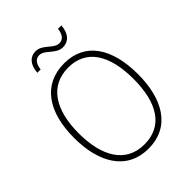

<svg xmlns="http://www.w3.org/2000/svg" viewBox="-252 -1033 1175 1175"><g transform="rotate(-45 335.5 -445.5)"><path d="M182 -800H211C217 -851 240 -868 266 -868C315 -868 343 -799 404 -799C452 -799 487 -834 491 -901H462C456 -850 433 -832 405 -832C357 -832 328 -901 267 -901C219 -901 187 -866 182 -800ZM612 -358C612 -581 521 -725 339 -725C157 -725 59 -585 59 -359C59 -152 143 10 336 10C528 10 612 -149 612 -358ZM99 -359C99 -558 177 -689 339 -689C491 -689 572 -569 572 -358C572 -153 497 -26 336 -26C177 -26 99 -157 99 -359Z"/></g></svg>

Font: Noto Sans Lao UI SemCond ExtLt
Style: Regular
Weight: 200
Width: 4
Designer: Monotype Design Team
Foundry: Monotype Imaging Inc.
Version: Version 2.000